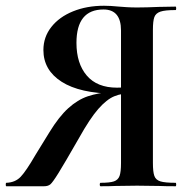

<svg xmlns="http://www.w3.org/2000/svg" viewBox="-20 -648 662 668"><path d="M591 0Q555 0 534 -1L457 -2L382 -1Q363 0 330 0Q327 0 327 -6Q327 -12 330 -12Q362 -12 376.5 -17Q391 -22 396 -36Q401 -50 401 -81V-329L442 -324Q404 -324 377.5 -313Q351 -302 322 -269Q293 -236 255 -168Q204 -79 183.5 -46Q163 -13 155 -6.5Q147 0 133 0H2Q0 0 0 -6Q0 -12 2 -12Q33 -13 52 -33Q71 -53 104 -110L152 -188Q185 -242 217.5 -271.5Q250 -301 285.5 -313Q321 -325 371 -329L378 -322Q258 -323 194.5 -363.5Q131 -404 131 -474Q131 -519 158.5 -554Q186 -589 234 -608.5Q282 -628 342 -628Q364 -628 394 -625Q406 -624 422 -623Q438 -622 457 -622Q488 -622 534 -624L591 -625Q593 -625 593 -619Q593 -613 591 -613Q554 -613 538 -607.5Q522 -602 517 -588.5Q512 -575 512 -544V-81Q512 -50 517 -36Q522 -22 538 -17Q554 -12 591 -12Q593 -12 593 -6Q593 0 591 0ZM387 -343Q420 -343 444 -350L401 -337V-542Q401 -615 340 -615Q246 -615 246 -499Q246 -427 282 -385Q318 -343 387 -343Z"/></svg>

Font: Cormorant Garamond
Style: Bold
Weight: 700
Designer: Christian Thalmann (Catharsis Fonts)
Foundry: Catharsis Fonts
Version: Version 4.000